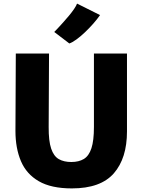

<svg xmlns="http://www.w3.org/2000/svg" viewBox="-20 -1041 793 1069"><path d="M380 8Q265 8 196 -32Q127 -72 96.5 -144Q66 -216 66 -312L68 -743H253L251 -334Q250.5 -256 264.8 -213.8Q279 -171.5 307.2 -155.2Q335.5 -139 377 -139Q419 -139 447 -156Q475 -173 489 -215.5Q503 -258 503 -334V-743H687V-309Q687 -160 613.8 -76Q540.5 8 380 8ZM366 -799 282 -863Q288 -869 301.5 -883.2Q315 -897.5 331.5 -916Q348 -934.5 364.5 -954.2Q381 -974 393 -991.8Q405 -1009.5 409 -1021L537 -957Q521.5 -934.5 499.2 -909.2Q477 -884 452.5 -860.8Q428 -837.5 405.2 -821Q382.5 -804.5 366 -799Z"/></svg>

Font: Koeln Type Sans ExtraBold
Style: Regular
Weight: 800
Designer: Eben Sorkin
Foundry: Eben Sorkin
Version: Version 2.001